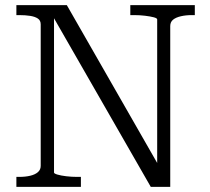

<svg xmlns="http://www.w3.org/2000/svg" viewBox="-20 -730 819 750"><path d="M44 0V-39H55Q79 -39 98 -43.5Q117 -48 128 -57.5Q139 -67 139 -82V-635Q139 -650 128 -657.5Q117 -665 98 -668Q79 -671 55 -671H44V-710H241L604 -76L594 -72V-654Q594 -659 580.5 -662.5Q567 -666 546.5 -668.5Q526 -671 504 -671H489V-710H741V-671H729Q706 -671 686.5 -666.5Q667 -662 656 -653Q645 -644 645 -628V0H569L177 -683L191 -684V-56Q191 -52 204.5 -48Q218 -44 239 -41.5Q260 -39 281 -39H296V0Z"/></svg>

Font: Roboto Serif 36pt Light
Style: Regular
Weight: 300
Designer: Greg Gazdowicz
Foundry: Commercial Type
Version: Version 1.008